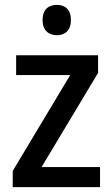

<svg xmlns="http://www.w3.org/2000/svg" viewBox="-20 -765 459 785"><path d="M213 -745C178 -745 154 -726 154 -683C154 -641 179 -621 213 -621C246 -621 270 -641 270 -683C270 -726 246 -745 213 -745ZM389 0V-82H150L381 -467V-539H46V-458H267L32 -66V0Z"/></svg>

Font: Noto Sans Lao Looped SemiCondensed Medium
Style: Regular
Weight: 500
Width: 4
Designer: Mark Frömberg, Ben Mitchell
Foundry: The Fontpad Ltd
Version: Version 1.002